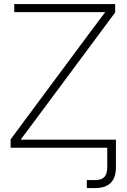

<svg xmlns="http://www.w3.org/2000/svg" viewBox="-20 -748 641 972"><path d="M33.7 0H522.9V98.1C522.9 145 504.4 163.6 459.5 163.6H419.4V204.1H460.9C531.2 204.1 566.9 169.9 566.9 99.1V-41H223.1H84.5L165.5 -149.4L563 -685.1V-727.5H52.2V-686.5H373H512.7L433.1 -580.6L33.7 -42.5Z"/></svg>

Font: Raveo Display Display ExLight
Style: Regular
Weight: 200
Designer: Jakub Foglar, Rasmus Andersson (Inter)
Foundry: Jakubfoglar.com
Version: Version 1.100;Glyphs 3.2.3 (3260)